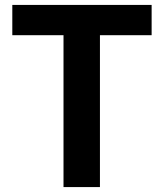

<svg xmlns="http://www.w3.org/2000/svg" viewBox="-20 -760 665 780"><path d="M238 -617H30V-740H596V-617H386V0H238Z"/></svg>

Font: Noto Sans Tobesmart edit
Style: Bold
Weight: 700
Designer: Ryoko NISHIZUKA  (kana & ideographs); Paul D. Hunt (Latin, Greek & Cyrillic); Wenlong ZHANG  (bopomofo); Sandoll Communi
Foundry: Adobe Systems Incorporated
Version: Version 1.005 Oct 7, 2021